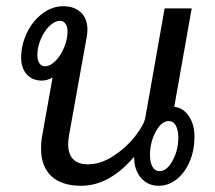

<svg xmlns="http://www.w3.org/2000/svg" viewBox="-20 -587 691 617"><path d="M605 -148Q605 -105 590 -69Q575 -33 548.5 -11.5Q522 10 490 10Q455 10 433 -15.5Q411 -41 411 -82V-83Q331 10 241 10Q178 10 145 -21Q112 -52 112 -109Q112 -132 116 -153L149 -338Q131 -328 115 -328Q84 -328 66 -348Q48 -368 48 -401Q48 -443 66.5 -481.5Q85 -520 116.5 -543.5Q148 -567 183 -567Q219 -567 240 -547Q261 -527 261 -491Q261 -484 259 -470L202 -153Q199 -137 199 -124Q199 -92 215 -75.5Q231 -59 262 -59Q304 -59 345 -86Q386 -113 414.5 -149.5Q443 -186 447 -209L509 -560H596L540 -244Q570 -240 587.5 -213Q605 -186 605 -148ZM197 -486Q197 -501 190.5 -510.5Q184 -520 173 -520Q156 -520 139 -503.5Q122 -487 111 -461Q100 -435 100 -410Q100 -394 106.5 -384Q113 -374 124 -374Q141 -374 158 -391Q175 -408 186 -434.5Q197 -461 197 -486ZM553 -145Q553 -169 545 -183.5Q537 -198 522 -198Q499 -198 480.5 -164Q462 -130 462 -88Q462 -65 470 -51Q478 -37 493 -37Q516 -37 534.5 -70.5Q553 -104 553 -145Z"/></svg>

Font: KoHo Medium
Style: Italic
Weight: 500
Italic angle: -10°
Designer: Cadson Demak & Katatrad Team
Foundry: Cadson Demak Co.,Ltd.
Version: Version 1.000